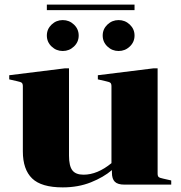

<svg xmlns="http://www.w3.org/2000/svg" viewBox="-20 -800 786 832"><path d="M563 -780V-756H183V-780ZM183 -646Q183 -674 203.5 -693.5Q224 -713 252 -713Q280 -713 300.5 -693.5Q321 -674 321 -646Q321 -618 300.5 -598.5Q280 -579 252 -579Q224 -579 203.5 -598.5Q183 -618 183 -646ZM425 -646Q425 -674 445.5 -693.5Q466 -713 494 -713Q522 -713 542.5 -693.5Q563 -674 563 -646Q563 -618 542.5 -598.5Q522 -579 494 -579Q466 -579 445.5 -598.5Q425 -618 425 -646ZM439 -448 404 -456V-474L646 -504H663V-48Q663 -37 667.5 -33Q672 -29 687 -26L722 -18V0H519Q490 0 477.5 -12.5Q465 -25 465 -52V-63Q429 -32 374 -10Q319 12 252 12Q159 12 119 -27Q79 -66 79 -144V-426Q79 -437 74.5 -441Q70 -445 55 -448L20 -456V-474L262 -504H279V-126Q279 -81 293.5 -62Q308 -43 342 -43Q402 -43 463 -93V-426Q463 -437 458.5 -441Q454 -445 439 -448Z"/></svg>

Font: Chonburi
Style: Regular
Weight: 400
Designer: Thanarat Vachiruckul and Stawix Ruecha
Foundry: Cadson Demak & Katatrad
Version: Version 1.000